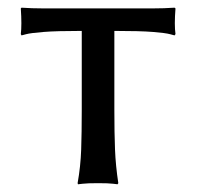

<svg xmlns="http://www.w3.org/2000/svg" viewBox="-20 -477 513 500"><path d="M192.9 -396.5Q127.4 -396.5 93.5 -393.8Q59.6 -391.1 47.9 -387.9Q36.1 -384.8 36.1 -384.8L34.2 -388.2Q37.1 -411.6 34.2 -455.1L36.1 -457Q47.9 -456.1 63.7 -455.6Q79.6 -455.1 94.2 -455.1H376.5Q391.1 -455.1 407 -455.6Q422.9 -456.1 434.6 -457L437 -455.1Q433.6 -411.6 437 -388.2L434.6 -384.8Q434.6 -384.8 423.1 -387.9Q411.6 -391.1 378.2 -393.8Q344.7 -396.5 277.8 -396.5V-190.9Q277.8 -130.4 279.5 -87.9Q281.2 -45.4 288.1 0L286.1 2.9Q286.1 2.9 274.4 1.5Q262.7 0 235.4 0Q207.5 0 195.3 1.5Q183.1 2.9 183.1 2.9L182.1 0Q189.9 -43.5 191.4 -87.4Q192.9 -131.3 192.9 -190.9Z"/></svg>

Font: Kurinto Seri
Style: Regular
Weight: 400
Designer: Kurinto was developed by Clint Goss from a range of fonts that are compatible with the SIL Open Font License Version 1.1
Foundry: Clinton F. Goss
Version: Version 2.196; July 25, 2020